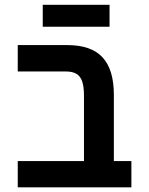

<svg xmlns="http://www.w3.org/2000/svg" viewBox="-20 -802 640 822"><path d="M262 -496H56V-609H267.5Q370.5 -609 419 -556.5Q467.5 -504 467.5 -395.5V-112.5H542.5V0H56V-112.5H339.5V-393Q339.5 -431 331.8 -453.5Q324 -476 307 -486Q290 -496 262 -496ZM163 -781.5H449V-687.5H163Z"/></svg>

Font: JuliaMono
Style: Bold
Weight: 700
Monospace: yes
Designer: cormullion
Foundry: corm
Version: Version 0.055; ttfautohint (v1.8.4)